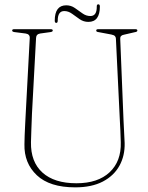

<svg xmlns="http://www.w3.org/2000/svg" viewBox="-20 -832 671 868"><path d="M522 -284 504 -657.5Q503.5 -665 499.2 -669.2Q495 -673.5 483 -676L424.5 -687Q415 -688 415 -694Q415 -700 423.5 -700H592.5Q601 -700 601 -694Q601 -688 589.5 -686.5L540 -675Q522.5 -672 523.5 -656.5L538.5 -286.5Q539.5 -261 541 -236.2Q542.5 -211.5 543.5 -185.5Q545 -128 520 -82.8Q495 -37.5 444.8 -11.2Q394.5 15 320 15Q204.5 15 146.5 -39.8Q88.5 -94.5 90.5 -180Q90.5 -196 91.5 -220.5Q92.5 -245 93.8 -270.2Q95 -295.5 96 -313L114.5 -660Q115.5 -677.5 96 -680.5L45 -687Q35 -688.5 35 -694Q35 -700 43.5 -700H210Q218.5 -700 218.5 -694Q218.5 -688.5 208.5 -687L161.5 -680.5Q143.5 -677.5 143 -660L124.5 -317.5Q122.5 -278 121.8 -246Q121 -214 120 -189Q118.5 -100 172 -51.8Q225.5 -3.5 325.5 -3.5Q422.5 -3.5 475.5 -53.2Q528.5 -103 526 -188.5Q525.5 -217 524.2 -240.8Q523 -264.5 522 -284ZM379.5 -733Q358 -733 340.2 -745.2Q322.5 -757.5 305.8 -769.8Q289 -782 270.5 -782Q241 -782 241 -739Q241 -728.5 234.5 -728.5Q227.5 -728.5 227.5 -738.5Q227.5 -808 279.5 -808Q301 -808 318.5 -795.8Q336 -783.5 352.8 -771.5Q369.5 -759.5 388.5 -759.5Q418 -759.5 417.5 -802Q417 -812.5 424.5 -812.5Q431.5 -812.5 431.5 -802.5Q431.5 -733 379.5 -733Z"/></svg>

Font: Fraunces 144pt S050 Thin
Style: Regular
Weight: 100
Version: Version 1.000; ttfautohint (v1.8.3)